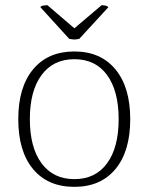

<svg xmlns="http://www.w3.org/2000/svg" viewBox="-20 -714 577 746"><path d="M164 -694 269 -604 375 -694Q380 -694 388.5 -692.5Q397 -691 401 -686L288 -563Q282 -562 275.5 -561Q269 -560 262 -561Q255 -562 249 -563L137 -686Q139 -691 149 -692.5Q159 -694 164 -694ZM269 12Q166 12 108.5 -57Q51 -126 51 -251Q51 -375 108.5 -444.5Q166 -514 269 -514Q371 -514 428.5 -444.5Q486 -375 486 -251Q486 -126 428.5 -57Q371 12 269 12ZM269 -18Q351 -18 396 -79.5Q441 -141 441 -251Q441 -361 396 -422.5Q351 -484 269 -484Q187 -484 141.5 -422.5Q96 -361 96 -251Q96 -141 141.5 -79.5Q187 -18 269 -18Z"/></svg>

Font: Arima Thin ExtraLight
Style: Regular
Weight: 250
Version: Version 1.100